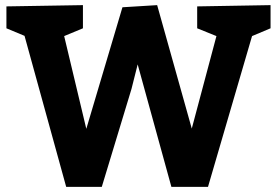

<svg xmlns="http://www.w3.org/2000/svg" viewBox="-20 -725 1075 745"><path d="M4.9 -700.2 301.8 -705.1V-615.2L229 -585L314.9 -225.1L455.1 -696.8L589.8 -705.1L724.1 -226.1L819.8 -585L745.1 -615.2V-700.2L1029.8 -705.1V-615.2L958 -585L787.1 0H645L514.2 -475.1L490.2 -379.9L375 0H236.8L75.2 -585.9L4.9 -615.2Z"/></svg>

Font: Kadwa
Style: Regular
Weight: 400
Designer: Sol Matas
Foundry: Sol Matas
Version: Version 1.000;PS 001.000;hotconv 1.0.70;makeotf.lib2.5.58329